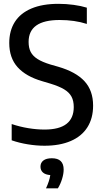

<svg xmlns="http://www.w3.org/2000/svg" viewBox="-20 -770 548 1027"><path d="M42.5 -19.5V-106.5Q85.5 -92 131 -84.5Q176.5 -77 218.5 -77Q374.5 -77 374.5 -197.5Q374.5 -231 362.2 -253.5Q350 -276 323 -292.2Q296 -308.5 248.5 -323L206.5 -335.5Q118.5 -361 74 -410.8Q29.5 -460.5 29.5 -540Q29.5 -605.5 59.2 -652.5Q89 -699.5 148 -724.5Q207 -749.5 293 -749.5Q333.5 -749.5 373.8 -744Q414 -738.5 444.5 -729V-642Q379.5 -663 298.5 -663Q133 -663 133 -546Q133 -514 144.2 -492.2Q155.5 -470.5 180.5 -454.5Q205.5 -438.5 249.5 -425L291.5 -413Q386 -385.5 432 -335.5Q478 -285.5 478 -205Q478 -137.5 447.5 -89.2Q417 -41 358.5 -15.8Q300 9.5 218 9.5Q175 9.5 128.8 2Q82.5 -5.5 42.5 -19.5ZM320.5 137Q320.5 159.5 312 187.2Q303.5 215 289.5 237.5H226Q244.5 198 249 166.5Q223 164.5 209.8 152.8Q196.5 141 196.5 121.5Q196.5 100.5 212 88.5Q227.5 76.5 257.5 76.5Q320.5 76.5 320.5 137Z"/></svg>

Font: Encode Sans Semi Condensed Medium
Style: Regular
Weight: 500
Width: 4
Designer: Multiple Designers
Foundry: Impallari Type
Version: Version 2.000